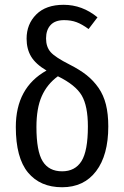

<svg xmlns="http://www.w3.org/2000/svg" viewBox="-20 -768 517 800"><path d="M270 -499Q312.5 -477.5 341.1 -454.8Q369.6 -432.1 390.6 -401.9Q411.6 -371.6 421.4 -332.3Q431.2 -293 431.2 -241.2Q431.2 -121.6 380.4 -54.7Q329.6 12.2 238.8 12.2Q147.5 12.2 96.7 -49.1Q45.9 -110.4 45.9 -238.8Q45.9 -402.8 173.8 -474.1Q128.4 -501 109.6 -532.5Q90.8 -564 90.8 -606.9Q90.8 -667.5 131.1 -707.8Q171.4 -748 245.1 -748Q322.8 -748 386.2 -695.8L349.1 -647Q321.8 -667 299.1 -675.5Q276.4 -684.1 247.1 -684.1Q209.5 -684.1 190.7 -663.6Q171.9 -643.1 171.9 -607.9Q171.9 -572.8 190.9 -551Q210 -529.3 270 -499ZM238.8 -54.2Q293 -54.2 319.6 -96.7Q346.2 -139.2 346.2 -241.2Q346.2 -326.2 320.6 -370.1Q294.9 -414.1 221.2 -450.2Q176.3 -417.5 154.1 -367.4Q131.8 -317.4 131.8 -238.8Q131.8 -138.2 157.7 -96.2Q183.6 -54.2 238.8 -54.2Z"/></svg>

Font: Fira Sans Compressed Book
Style: Regular
Weight: 350
Width: 1
Designer: Carrois Corporate & Edenspiekermann AG
Foundry: Carrois Corporate GbR & Edenspiekermann AG
Version: Version 4.203;PS 004.203;hotconv 1.0.88;makeotf.lib2.5.64775